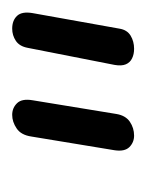

<svg xmlns="http://www.w3.org/2000/svg" viewBox="17 -986 240 315"><g transform="rotate(-90 137.5 -828.0)"><path d="M73 -728.5Q62 -728.5 54.2 -736.2Q46.5 -744 49 -760.5L71.5 -897Q74 -914 84.8 -921.2Q95.5 -928.5 107 -928.5Q118.5 -928.5 126.2 -920.5Q134 -912.5 131 -895L108.5 -757.5Q106 -742.5 95.8 -735.5Q85.5 -728.5 73 -728.5ZM189 -760.5 217 -903Q219.5 -916.5 228.5 -922.5Q237.5 -928.5 248.5 -928.5Q262 -928.5 269.5 -920.5Q277 -912.5 274 -895L248.5 -752.5Q246.5 -740 237 -734.2Q227.5 -728.5 215.5 -728.5Q206.5 -728.5 199.8 -731.8Q193 -735 190 -742Q187 -749 189 -760.5Z"/></g></svg>

Font: Edu VIC WA NT Hand
Style: Regular
Weight: 400
Designer: Tina and Corey Anderson, Eben Sorkin, Mirko Velimirovic
Foundry: Google for Education
Version: Version 1.000